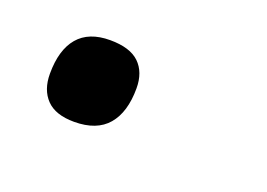

<svg xmlns="http://www.w3.org/2000/svg" viewBox="-38 -171 390 280"><g transform="rotate(20 156.5 -31.0)"><path d="M88 34Q59 34 45 19.5Q31 5 31 -20Q31 -57 47.5 -76.5Q64 -96 97 -96Q128 -96 142.5 -82Q157 -68 157 -43Q157 -6 140 14Q123 34 88 34Z"/></g></svg>

Font: Playwrite AU SA
Style: Regular
Weight: 400
Designer: Veronika Burian, José Scaglione
Foundry: TypeTogether
Version: Version 1.002